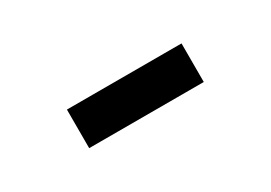

<svg xmlns="http://www.w3.org/2000/svg" viewBox="-13 -888 626 444"><g transform="rotate(-30 300.0 -666.5)"><path d="M147 -718H453V-615H147Z"/></g></svg>

Font: iA Writer Quattro V
Style: Regular
Weight: 400
Designer: Mike Abbink, Paul van der Laan, Pieter van Rosmalen, Oliver Reichenstein
Foundry: Information Architects Inc.
Version: Version 2.000